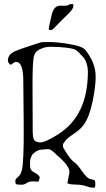

<svg xmlns="http://www.w3.org/2000/svg" viewBox="-20 -879 505 914"><path d="M233.4 -741.2Q227.5 -735.8 219.7 -735.8Q211.9 -735.8 211.9 -742.7Q213.9 -757.3 223.6 -797.4Q229.5 -829.1 241.2 -841.3Q252 -851.6 264.2 -851.8Q276.4 -852.1 282.2 -851.6Q288.1 -851.1 290 -851.6Q292 -852.1 295.9 -852.3Q299.8 -852.5 301.8 -853.3Q303.7 -854 306.6 -855.2Q309.6 -856.4 311.5 -859.4H329.1V-849.1Q329.1 -835.9 302.2 -810.3Q275.4 -784.7 233.4 -741.2ZM179.7 -648.4Q145.5 -637.7 140.1 -605Q134.8 -572.3 134.8 -476.6L135.7 -255.9Q135.7 -220.7 144 -210.9Q152.3 -201.2 173.8 -201.2Q195.3 -201.2 254.9 -238.3Q398.4 -328.1 398.4 -537.1Q397.5 -583 374.5 -608.9Q351.6 -634.8 339.8 -641.6Q328.1 -648.4 293 -652.3Q257.8 -656.2 225.6 -656.2Q193.4 -656.2 179.7 -648.4ZM31.2 -570.3Q17.6 -579.1 17.6 -591.3Q17.6 -603.5 24.4 -614.3Q31.2 -625 48.8 -633.8Q66.4 -642.6 115.2 -658.2L175.8 -677.7Q179.7 -678.7 194.3 -678.7H221.7Q261.7 -677.7 311.5 -668.9Q361.3 -660.2 377 -649.4Q392.6 -638.7 414.1 -598.6Q435.5 -558.6 435.5 -513.7Q435.5 -468.8 420.9 -396.5Q406.2 -324.2 378.9 -285.2Q364.3 -265.6 342.3 -250Q320.3 -234.4 313.5 -229.5Q306.6 -224.6 303.7 -221.7Q300.8 -218.8 295.9 -214.8L281.2 -195.3Q279.3 -191.4 279.3 -183.6Q279.3 -175.8 299.8 -145.5Q320.3 -115.2 334 -106.4Q347.7 -97.7 371.1 -63.5Q394.5 -29.3 411.1 -26.4Q427.7 -23.4 431.6 -19.5Q433.6 -13.7 433.6 -7.8V1Q433.6 8.8 431.6 13.7Q428.7 14.6 424.8 14.2Q420.9 13.7 414.6 13.7Q408.2 13.7 388.7 6.8Q369.1 0 337.4 -0.5Q305.7 -1 300.8 -7.8L310.5 -56.6V-60.5Q310.5 -85.9 269.5 -124Q228.5 -162.1 221.7 -165.5Q214.8 -168.9 210.9 -168.9H204.1Q195.3 -168 179.7 -167Q164.1 -166 150.4 -157.2Q136.7 -148.4 130.9 -138.7V-136.7Q123 -121.1 123 -109.4V-89.8Q123 -68.4 140.6 -59.6Q165 -46.9 168.9 -36.1Q168.9 -36.1 168.9 -33.2Q168.9 -31.2 166.5 -23.4Q164.1 -15.6 162.1 -13.7Q152.3 -15.6 135.7 -15.6Q119.1 -15.6 107.4 -7.8Q95.7 0 85.9 0H74.2Q54.7 0 54.2 -5.9Q53.7 -11.7 53.2 -15.1Q52.7 -18.6 53.7 -22.9Q54.7 -27.3 69.3 -40Q84 -52.7 87.9 -91.8Q91.8 -130.9 92.8 -201.2V-297.9Q91.8 -457 90.8 -503.9Q88.9 -579.1 60.5 -584H58.6Q49.8 -584 42.5 -578.1Q35.2 -572.3 31.2 -570.3Z"/></svg>

Font: Drukaatie burti
Style: Thin
Weight: 100
Version: Version 0.14